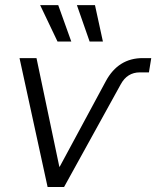

<svg xmlns="http://www.w3.org/2000/svg" viewBox="-20 -748 625 768"><path d="M170.4 0 58.1 -515.6H126L217.3 -81.1H218.8L403.3 -423.3Q453.1 -515.6 550.8 -515.6H585L575.7 -458.5H539.6Q488.8 -458.5 462.9 -410.6L236.3 0ZM210 -582 140.6 -727.5H212.9L265.1 -582ZM338.4 -582 287.6 -727.5H359.9L391.6 -582Z"/></svg>

Font: Inter Display Light
Style: Italic
Weight: 300
Italic angle: -9.39999°
Designer: Rasmus Andersson
Foundry: rsms
Version: Version 4.000;git-a52131595